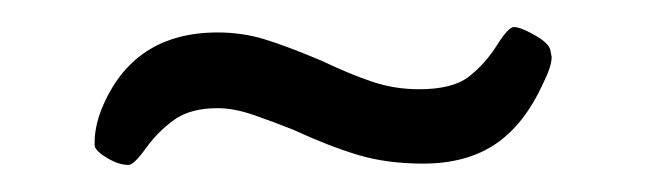

<svg xmlns="http://www.w3.org/2000/svg" viewBox="-20 -348 478 142"><path d="M50 -240V-243Q50 -254 55 -267Q78 -324 141 -324Q159 -324 175.5 -319Q192 -314 218 -303Q239 -293 255.5 -287.5Q272 -282 290 -282Q315 -282 327 -291.5Q339 -301 347.5 -314.5Q356 -328 360 -328Q365 -328 375.5 -322Q386 -316 387 -311L388 -306Q388 -299 382 -287Q368 -256 346.5 -241.5Q325 -227 293 -227Q266 -227 244.5 -233.5Q223 -240 197 -252Q182 -258 167.5 -263Q153 -268 141 -268Q121 -268 109 -259.5Q97 -251 88 -238.5Q79 -226 75 -226Q68 -226 59.5 -231Q51 -236 50 -240Z"/></svg>

Font: Asap Condensed
Style: Regular
Weight: 400
Designer: Pablo Cosgaya
Foundry: Omnibus-Type
Version: Version 1.010; ttfautohint (v1.8)